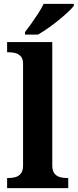

<svg xmlns="http://www.w3.org/2000/svg" viewBox="-20 -979 404 999"><path d="M17 0V-53H29Q44 -53 60.5 -57.5Q77 -62 88.5 -76Q100 -90 100 -118V-646Q100 -673 88 -686Q76 -699 59.5 -703Q43 -707 29 -707H17V-760H252V-118Q252 -90 263.5 -76Q275 -62 292 -57.5Q309 -53 323 -53H335V0ZM110 -812Q125 -831 143.5 -857Q162 -883 179.5 -910Q197 -937 207 -959H364V-949Q355 -936 333.5 -916Q312 -896 285 -874Q258 -852 230 -832.5Q202 -813 178 -799H110Z"/></svg>

Font: Noto Serif Khojki
Style: Bold
Weight: 700
Version: Version 2.003